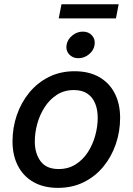

<svg xmlns="http://www.w3.org/2000/svg" viewBox="-20 -890 637 921"><path d="M257.8 11.2Q189.9 11.2 141.1 -16.4Q92.3 -43.9 66.2 -94.2Q40 -144.5 40 -211.9Q40 -276.9 60.5 -337.2Q81.1 -397.5 119.9 -445.1Q158.7 -492.7 213.9 -520.5Q269 -548.3 337.9 -548.3Q406.2 -548.3 455.1 -520.8Q503.9 -493.2 530 -442.9Q556.2 -392.6 556.2 -324.7Q556.2 -259.3 535.6 -199Q515.1 -138.7 476.1 -91.1Q437 -43.5 381.8 -16.1Q326.7 11.2 257.8 11.2ZM261.2 -79.1Q307.6 -79.1 343 -101.6Q378.4 -124 401.9 -160.6Q425.3 -197.3 437 -240.5Q448.7 -283.7 448.7 -324.7Q448.7 -363.8 436.5 -393.8Q424.3 -423.8 399.2 -440.9Q374 -458 334.5 -458Q288.1 -458 253.2 -435.5Q218.3 -413.1 194.6 -376.5Q170.9 -339.8 158.9 -296.6Q147 -253.4 147 -211.4Q147 -153.8 174.8 -116.5Q202.6 -79.1 261.2 -79.1ZM356 -610.8Q328.1 -610.8 311.5 -629.4Q294.9 -647.9 299.3 -674.3Q303.7 -701.2 326.7 -719.7Q349.6 -738.3 377 -738.3Q405.3 -738.3 421.6 -719.7Q438 -701.2 433.6 -674.3Q429.7 -647.9 406.7 -629.4Q383.8 -610.8 356 -610.8ZM549.3 -869.6 536.1 -801.8H261.7L274.9 -869.6Z"/></svg>

Font: Inter 17pt Medium
Style: Italic
Weight: 500
Italic angle: -9.3988°
Version: Version 4.001;git-66647c0bb